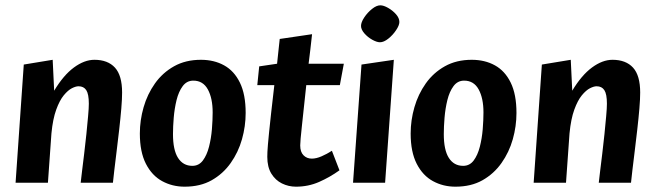

<svg xmlns="http://www.w3.org/2000/svg" viewBox="-20 -691 2482 726"><path d="M38.9 0 69.9 -446.9 179.2 -464.9 184.8 -348Q219.8 -406.5 259.4 -435.7Q299 -464.9 337 -464.9Q387.6 -464.9 414.7 -435.3Q441.7 -405.7 441.7 -341.1Q441.7 -317.1 438.7 -280.7Q435.6 -244.2 430.8 -202Q426 -159.8 421 -119.4Q416 -78.9 412.2 -47Q408.4 -15 407 0H285.1Q286.7 -14 290.2 -43.7Q293.7 -73.3 298.3 -110Q302.8 -146.6 306.6 -183.7Q310.3 -220.8 313.1 -251.7Q315.9 -282.5 315.9 -298.9Q315.9 -335.3 306.2 -350.1Q296.6 -364.8 276.9 -364.8Q266.6 -364.8 251.9 -357.4Q237.2 -350 221.2 -330.7Q205.3 -311.4 192.6 -276.4Q179.8 -241.4 174.5 -186.7L161.2 0Z M678 14.9Q631.6 14.9 593.1 -6.1Q554.6 -27 531.7 -71.7Q508.8 -116.4 508.8 -186.1Q508.8 -236.3 523 -285.5Q537.1 -334.7 565.9 -375.4Q594.7 -416.1 638.3 -440.5Q681.9 -464.9 739.7 -464.9Q789.4 -464.9 827.4 -443.9Q865.4 -423 887.1 -378.6Q908.9 -334.1 908.9 -263.9Q908.9 -213.7 895 -164.5Q881.1 -115.3 852.3 -74.6Q823.6 -33.9 780.5 -9.5Q737.4 14.9 678 14.9ZM707.3 -63.9Q731.9 -63.9 747.1 -84.1Q762.2 -104.3 770.3 -135.9Q778.4 -167.5 781.3 -202.3Q784.1 -237.2 784.1 -266Q784.1 -319.6 765.9 -352.9Q747.7 -386.1 710.9 -386.1Q686.3 -386.1 670.9 -365.4Q655.5 -344.7 647.6 -312.6Q639.8 -280.5 636.9 -245.9Q634.1 -211.3 634.1 -184Q634.1 -123.8 653.2 -93.9Q672.4 -63.9 707.3 -63.9Z M1099.1 14.9Q1071.1 14.9 1046.2 2.7Q1021.4 -9.5 1006 -34.5Q990.7 -59.6 990.7 -97.8Q990.7 -106.6 991.2 -117.1Q991.8 -127.5 993.1 -144.4Q994.4 -161.2 997.3 -189.2Q1000.3 -217.2 1004.9 -260.8Q1009.6 -304.4 1017.3 -369.2H952.9L960.1 -440L1027.7 -450Q1029.7 -472.1 1032.5 -495.4Q1035.2 -518.7 1037.7 -543.7L1160 -561.7Q1156.5 -532 1153.5 -503.8Q1150.4 -475.7 1146.9 -450H1280.1L1265.1 -369.2H1138.1Q1127.8 -271.3 1121.5 -214.1Q1115.2 -156.9 1115.2 -141.1Q1115.2 -116.3 1127.7 -103.8Q1140.1 -91.2 1159.1 -91.2Q1176 -91.2 1196.3 -100.1Q1216.7 -109 1235 -120.9L1263.6 -47Q1227.7 -21.1 1186.7 -3.1Q1145.8 14.9 1099.1 14.9Z M1314.9 0 1346.9 -446.9 1469.2 -464.9 1436.2 0ZM1416.7 -531.2Q1404.8 -531.2 1387.7 -540.7Q1370.5 -550.2 1357.8 -564.8Q1345.1 -579.5 1345.1 -592.9Q1345.1 -606.7 1357.4 -625.2Q1369.7 -643.7 1386.8 -657.3Q1403.8 -670.9 1418 -670.9Q1430.4 -670.9 1447.5 -661.2Q1464.6 -651.5 1477.4 -637.1Q1490.1 -622.7 1490.1 -607.9Q1490.1 -595.4 1477.7 -576.9Q1465.4 -558.4 1448.3 -544.8Q1431.3 -531.2 1416.7 -531.2Z M1702 14.9Q1655.6 14.9 1617.1 -6.1Q1578.6 -27 1555.7 -71.7Q1532.8 -116.4 1532.8 -186.1Q1532.8 -236.3 1547 -285.5Q1561.1 -334.7 1589.9 -375.4Q1618.7 -416.1 1662.3 -440.5Q1705.9 -464.9 1763.7 -464.9Q1813.4 -464.9 1851.4 -443.9Q1889.4 -423 1911.1 -378.6Q1932.9 -334.1 1932.9 -263.9Q1932.9 -213.7 1919 -164.5Q1905.1 -115.3 1876.3 -74.6Q1847.6 -33.9 1804.5 -9.5Q1761.4 14.9 1702 14.9ZM1731.3 -63.9Q1755.9 -63.9 1771.1 -84.1Q1786.2 -104.3 1794.3 -135.9Q1802.4 -167.5 1805.3 -202.3Q1808.1 -237.2 1808.1 -266Q1808.1 -319.6 1789.9 -352.9Q1771.7 -386.1 1734.9 -386.1Q1710.3 -386.1 1694.9 -365.4Q1679.5 -344.7 1671.6 -312.6Q1663.8 -280.5 1660.9 -245.9Q1658.1 -211.3 1658.1 -184Q1658.1 -123.8 1677.2 -93.9Q1696.4 -63.9 1731.3 -63.9Z M1997.9 0 2028.9 -446.9 2138.2 -464.9 2143.8 -348Q2178.8 -406.5 2218.4 -435.7Q2258 -464.9 2296 -464.9Q2346.6 -464.9 2373.7 -435.3Q2400.7 -405.7 2400.7 -341.1Q2400.7 -317.1 2397.7 -280.7Q2394.6 -244.2 2389.8 -202Q2385 -159.8 2380 -119.4Q2375 -78.9 2371.2 -47Q2367.4 -15 2366 0H2244.1Q2245.7 -14 2249.2 -43.7Q2252.7 -73.3 2257.3 -110Q2261.8 -146.6 2265.6 -183.7Q2269.3 -220.8 2272.1 -251.7Q2274.9 -282.5 2274.9 -298.9Q2274.9 -335.3 2265.2 -350.1Q2255.6 -364.8 2235.9 -364.8Q2225.6 -364.8 2210.9 -357.4Q2196.2 -350 2180.2 -330.7Q2164.3 -311.4 2151.6 -276.4Q2138.8 -241.4 2133.5 -186.7L2120.2 0Z"/></svg>

Font: Ancizar Sans Thin
Style: Italic
Weight: 100
Italic angle: -4°
Designer: Cesar Puertas, Viviana Monsalve, Julian Moncada, Julian Prieto, Jose Castro, Mariel Hernandez, Felipe Aragon, Sara Alarc
Version: Version 8.100